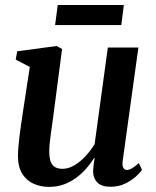

<svg xmlns="http://www.w3.org/2000/svg" viewBox="-20 -739 624 770"><path d="M176.5 10.5Q143.5 10.5 115.5 -1.8Q87.5 -14 70 -41Q52.5 -68 52 -111.5Q52 -128 53.8 -149.5Q55.5 -171 58.5 -195.2Q61.5 -219.5 65 -243Q68.5 -266.5 71.5 -287L99.5 -470.5L43 -500L49 -533.5L207.5 -554.5L229 -542.5L195.5 -287Q193 -266.5 189.8 -244.5Q186.5 -222.5 183.8 -201.5Q181 -180.5 179.2 -162.5Q177.5 -144.5 177.5 -132Q177.5 -105.5 183.5 -90.2Q189.5 -75 201.2 -68.5Q213 -62 230.5 -62Q254.5 -62 278.2 -76Q302 -90 323 -112.8Q344 -135.5 359.5 -161L412.5 -548.5H535L472 -93.5Q469.5 -75 474.5 -66.2Q479.5 -57.5 489 -57.5Q498 -57.5 509 -63.8Q520 -70 537 -85L549.5 -57.5Q543 -47.5 525.5 -31.5Q508 -15.5 482 -2.8Q456 10 423.5 10Q388 10 371.2 -6.2Q354.5 -22.5 353.5 -48.5Q353.5 -51.5 353.8 -58Q354 -64.5 355 -72.8Q356 -81 357.2 -89.5Q358.5 -98 359.5 -105L358 -106Q344 -84 326 -63.2Q308 -42.5 285.2 -25.8Q262.5 -9 235.5 0.8Q208.5 10.5 176.5 10.5ZM211.5 -719H476.5L466.5 -638.5H201Z"/></svg>

Font: Merriweather 48pt SemiBold
Style: Italic
Weight: 600
Italic angle: -7.8°
Designer: Eben Sorkin
Foundry: Eben Sorkin
Version: Version 2.101